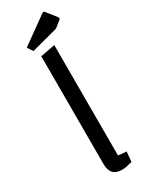

<svg xmlns="http://www.w3.org/2000/svg" viewBox="-219 -865 702 912"><g transform="rotate(-30 132.0 -409.5)"><path d="M172 -60Q180 -59 192.5 -57.5Q205 -56 217 -56L212 -1Q193 4 180.5 6.5Q168 9 155 9Q123 9 107.5 -8Q92 -25 92 -59V-650L172 -665ZM72 -690 53 -720 198 -824Q204 -828 205 -828Q209 -828 212 -824L251 -775Q257 -767 257 -764Q257 -759 250 -754L226 -735Q222 -731 218 -729Q214 -727 205 -725Z"/></g></svg>

Font: Changa Light
Style: Regular
Weight: 300
Designer: Eduardo Rodriguez Tunni
Foundry: Eduardo Rodriguez Tunni
Version: Version 3.002; ttfautohint (v1.8.2)